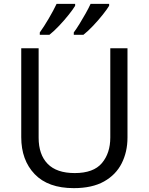

<svg xmlns="http://www.w3.org/2000/svg" viewBox="-20 -964 771 994"><path d="M640 -252Q640 -178 610 -118.5Q580 -59 518.5 -24.5Q457 10 362 10Q229 10 159.5 -62.5Q90 -135 90 -254V-714H180V-251Q180 -164 226.5 -116Q273 -68 367 -68Q464 -68 507.5 -119.5Q551 -171 551 -252V-714H640ZM545 -934Q535 -917 512 -888Q489 -859 462 -830.5Q435 -802 412 -784H362V-796Q376 -815 392 -841Q408 -867 423.5 -894.5Q439 -922 449 -944H545ZM369 -934Q359 -917 336 -888Q313 -859 286 -830.5Q259 -802 236 -784H186V-796Q207 -825 232 -867.5Q257 -910 273 -944H369Z"/></svg>

Font: Noto Sans Old Italic
Style: Regular
Weight: 400
Designer: Monotype Design Team
Foundry: Monotype Imaging Inc.
Version: Version 2.003; ttfautohint (v1.8.4.7-5d5b)